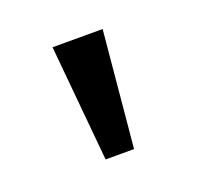

<svg xmlns="http://www.w3.org/2000/svg" viewBox="-54 -703 325 317"><g transform="rotate(-20 108.5 -544.0)"><path d="M134 -442H84L65 -646H153Z"/></g></svg>

Font: Gupter
Style: Regular
Weight: 400
Designer: Octavio Pardo
Version: Version 1.000